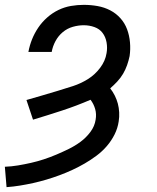

<svg xmlns="http://www.w3.org/2000/svg" viewBox="-27 -558 647 791"><path d="M0 213 -7 129Q20 128 47 123.5Q74 119 100.5 113Q127 107 153 98.5Q179 90 205 79Q231 68 256.5 55.5Q282 43 305 26Q328 9 345.5 -14.5Q363 -38 367 -65Q367 -65 367 -65Q367 -65 367 -65Q371 -88 365 -109Q359 -130 346 -147Q288 -122 228.5 -102.5Q169 -83 109 -65L82 -146Q114 -155 146 -164.5Q178 -174 210 -183.5Q242 -193 274 -203.5Q306 -214 335 -232Q364 -250 385.5 -278.5Q407 -307 412 -339Q416 -361 412 -383.5Q408 -406 395.5 -422.5Q383 -439 362 -446.5Q341 -454 318 -454Q296 -454 273 -447.5Q250 -441 231.5 -425.5Q213 -410 201.5 -388.5Q190 -367 186 -344H90Q95 -371 105 -396Q115 -421 130.5 -444Q146 -467 167.5 -486Q189 -505 214 -517Q239 -529 265.5 -533.5Q292 -538 318 -538Q347 -538 375 -533Q403 -528 427 -515.5Q451 -503 469 -483Q487 -463 496.5 -437.5Q506 -412 508.5 -383.5Q511 -355 507 -327Q503 -308 496.5 -289.5Q490 -271 480 -254Q470 -237 456 -222Q442 -207 427 -194Q438 -180 446 -164Q454 -148 458.5 -131Q463 -114 464 -95Q465 -76 462 -58Q458 -30 445 -4Q432 22 413 44Q394 66 370.5 83.5Q347 101 322 115.5Q297 130 271 142Q245 154 218 164Q191 174 164 182Q137 190 110 196Q83 202 55.5 206.5Q28 211 0 213Z"/></svg>

Font: Iosevka Curly Slab MdExObl
Style: Regular
Weight: 500
Width: 7
Italic angle: -9°
Monospace: yes
Designer: Belleve Invis
Foundry: Belleve Invis
Version: Version 11.1.0; ttfautohint (v1.8.3)